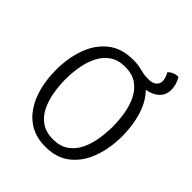

<svg xmlns="http://www.w3.org/2000/svg" viewBox="-223 -947 1097 1097"><g transform="rotate(45 326.0 -398.0)"><path d="M58 -342Q58 -439 87 -519Q116 -599 176 -647Q236 -695 329.5 -695Q361 -695 382.8 -690.5Q404.5 -686 423.2 -681.5Q442 -677 464.5 -677Q501.5 -677 518.2 -691.2Q535 -705.5 535 -726Q535 -739 529.8 -755Q524.5 -771 517.5 -782Q529.5 -795 546 -802Q562.5 -809 581 -808Q590.5 -794.5 597.8 -772.2Q605 -750 605 -728Q605 -685.5 577 -658.8Q549 -632 501.5 -624Q548 -577 571 -502.8Q594 -428.5 594 -342Q594 -244.5 565 -164.2Q536 -84 476.8 -36Q417.5 12 326 12Q257 12 206.5 -15.8Q156 -43.5 123 -92.5Q90 -141.5 74 -205.5Q58 -269.5 58 -342ZM134 -342Q134 -293 142.5 -241.5Q151 -190 172 -146.2Q193 -102.5 230.5 -75.8Q268 -49 326 -49Q384 -49 421.5 -75.8Q459 -102.5 479.8 -146.2Q500.5 -190 508.8 -241.5Q517 -293 517 -342Q517 -391 508.8 -442.2Q500.5 -493.5 479.8 -537Q459 -580.5 421.5 -607.2Q384 -634 326 -634Q268 -634 230.5 -607.2Q193 -580.5 172 -537Q151 -493.5 142.5 -442.2Q134 -391 134 -342Z"/></g></svg>

Font: Signika Negative Light Light
Style: Regular
Weight: 300
Version: Version 2.001